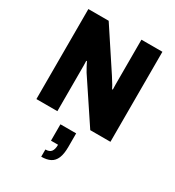

<svg xmlns="http://www.w3.org/2000/svg" viewBox="-231 -821 1157 1269"><g transform="rotate(30 347.5 -186.5)"><path d="M65 0V-687H220L421 -382Q426 -373 435 -359.5Q444 -346 452.5 -331.5Q461 -317 466 -306L471 -307Q470 -328 470 -348Q470 -368 470 -382V-687H630V0H476L265 -317Q255 -333 245.5 -351.5Q236 -370 229 -384H224Q225 -367 225 -349Q225 -331 225 -317V0ZM283 314V259Q314 259 327 242Q340 225 340 190H286V65H406V167Q406 222 392.5 254Q379 286 352 300Q325 314 283 314Z"/></g></svg>

Font: Archivo SemiCondensed ExtraBold
Style: Regular
Weight: 800
Width: 4
Designer: Hector Gatti
Foundry: Omnibus-Type
Version: Version 2.001